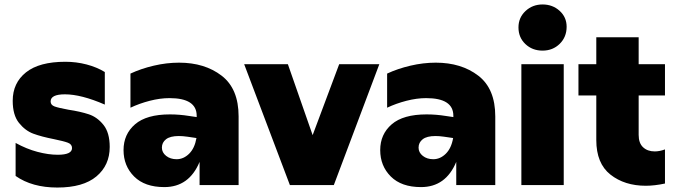

<svg xmlns="http://www.w3.org/2000/svg" viewBox="-20 -830 3042 861"><path d="M50 -41V-189Q99 -162 148 -149Q197 -136 239 -136Q303 -136 303 -166Q303 -183 284.5 -190Q266 -197 222 -206Q166 -217 129.5 -230.5Q93 -244 65 -279Q37 -314 37 -378Q37 -458 96.5 -505.5Q156 -553 273 -553Q322 -553 368 -541Q414 -529 450 -507V-361Q344 -407 271 -407Q207 -407 207 -375Q207 -359 225 -352.5Q243 -346 287 -338Q340 -330 378 -317.5Q416 -305 444 -270Q472 -235 472 -171Q472 -89 412.5 -39Q353 11 237 11Q124 11 50 -41Z M875 -104Q828 9 717 9Q629 9 581.5 -38.5Q534 -86 534 -157Q534 -228 585.5 -272.5Q637 -317 742 -317Q785 -317 828 -310L862 -305V-311Q862 -390 740 -390Q698 -390 651.5 -378Q605 -366 565 -347V-500Q612 -522 669.5 -535.5Q727 -549 783 -549Q898 -549 974 -490.5Q1050 -432 1050 -308V0H875ZM772 -116Q803 -116 828 -140.5Q853 -165 861 -211L820 -217Q799 -220 782 -220Q743 -220 724.5 -205.5Q706 -191 706 -168Q706 -146 725 -131Q744 -116 772 -116Z M1075 -542H1271L1382 -224L1501 -542H1681L1477 0H1280Z M2026 -104Q1979 9 1868 9Q1780 9 1732.5 -38.5Q1685 -86 1685 -157Q1685 -228 1736.5 -272.5Q1788 -317 1893 -317Q1936 -317 1979 -310L2013 -305V-311Q2013 -390 1891 -390Q1849 -390 1802.5 -378Q1756 -366 1716 -347V-500Q1763 -522 1820.5 -535.5Q1878 -549 1934 -549Q2049 -549 2125 -490.5Q2201 -432 2201 -308V0H2026ZM1923 -116Q1954 -116 1979 -140.5Q2004 -165 2012 -211L1971 -217Q1950 -220 1933 -220Q1894 -220 1875.5 -205.5Q1857 -191 1857 -168Q1857 -146 1876 -131Q1895 -116 1923 -116Z M2318 -542H2508V0H2318ZM2305 -707Q2305 -751 2336.5 -780.5Q2368 -810 2413 -810Q2458 -810 2489.5 -781.5Q2521 -753 2521 -710Q2521 -664 2490 -633.5Q2459 -603 2413 -603Q2367 -603 2336 -632.5Q2305 -662 2305 -707Z M2574 -542H2654V-663H2844V-542H2962V-402H2844V-225Q2844 -188 2864 -169.5Q2884 -151 2916 -151Q2938 -151 2962 -160V-7Q2915 3 2876 3Q2781 3 2717.5 -47Q2654 -97 2654 -202V-402H2574Z"/></svg>

Font: Chess Sans ExtraBold
Style: Regular
Weight: 800
Designer: Wolf Bōese
Foundry: Wolf Bōese
Version: Version 7.223